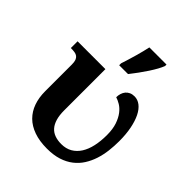

<svg xmlns="http://www.w3.org/2000/svg" viewBox="-221 -930 1074 1074"><g transform="rotate(45 316.5 -393.0)"><path d="M330.1 9.8Q271 9.8 226.8 -5.9Q182.6 -21.5 153.8 -50.3Q125 -79.1 110.6 -119.6Q96.2 -160.2 96.2 -210V-421.9Q96.2 -441.9 91.8 -453.9Q87.4 -465.8 78.9 -472.4Q70.3 -479 57.4 -481Q44.4 -482.9 26.9 -482.9V-536.1H247.1V-210Q247.1 -170.9 255.4 -143.3Q263.7 -115.7 279.1 -98.4Q294.4 -81.1 317.1 -73Q339.8 -64.9 368.2 -64.9Q405.8 -64.9 433.1 -80.8Q460.4 -96.7 478.5 -125.2Q496.6 -153.8 505.4 -193.6Q514.2 -233.4 514.2 -280.8Q514.2 -328.6 502.7 -362.1Q491.2 -395.5 474.1 -417.5Q457 -439.5 437.3 -451.2Q417.5 -462.9 400.9 -467.8Q400.9 -483.4 405.3 -497.3Q409.7 -511.2 418.2 -521.5Q426.8 -531.7 439.7 -537.8Q452.6 -543.9 470.2 -543.9Q495.6 -543.9 517.1 -527.3Q538.6 -510.7 554 -479.7Q569.3 -448.7 578.1 -404.8Q586.9 -360.8 586.9 -306.2Q586.9 -267.1 582.3 -228.5Q577.6 -189.9 566.2 -154.8Q554.7 -119.6 535.6 -89.6Q516.6 -59.6 488 -37.4Q459.5 -15.1 420.7 -2.7Q381.8 9.8 330.1 9.8ZM286.1 -621.1Q300.3 -664.1 314 -712.2Q327.6 -760.3 335 -795.9H470.7V-784.2Q458.5 -752 426.3 -702.9Q394 -653.8 356 -606H286.1Z"/></g></svg>

Font: Droid Serif
Style: Bold
Weight: 700
Designer: Monotype Design team
Foundry: Monotype Imaging Inc.
Version: Version 1.03